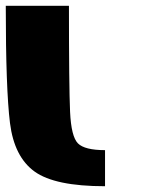

<svg xmlns="http://www.w3.org/2000/svg" viewBox="-20 -645 509 665"><path d="M218.8 -625Q218.8 -343.8 222.7 -257.8Q226.6 -171.9 250 -148.4Q273.4 -125 343.8 -125V0Q170.3 0 99.8 -50.8Q29.3 -101.6 14.6 -218.8Q0 -335.9 0 -625Z"/></svg>

Font: CraftyPE
Style: Regular
Weight: 400
Designer: Erek Butcher
Foundry: Haunted Coop
Version: Version 0.018;April 4, 2024;FontCreator 15.0.0.2962 64-bit